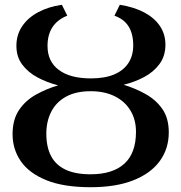

<svg xmlns="http://www.w3.org/2000/svg" viewBox="-20 -771 757 802"><path d="M358.5 11Q246 11 173.8 -18.2Q101.5 -47.5 67 -97.5Q32.5 -147.5 32.5 -210.5Q32.5 -271 59.2 -311Q86 -351 129.8 -375.5Q173.5 -400 223 -414.5Q177.5 -426 137.8 -447Q98 -468 73.2 -500.8Q48.5 -533.5 48.5 -579.5Q48.5 -625.5 72.5 -661.2Q96.5 -697 139.5 -720Q182.5 -743 238.5 -751L261 -705.5Q220.5 -689.5 199.5 -658Q178.5 -626.5 178.5 -579Q178.5 -514 225.8 -478.8Q273 -443.5 359.5 -443.5Q417.5 -443.5 456.8 -460Q496 -476.5 516.2 -507.5Q536.5 -538.5 536.5 -581.5Q536.5 -629 517.5 -660Q498.5 -691 458 -705.5L480.5 -751Q540.5 -741.5 583 -718.8Q625.5 -696 648.2 -662Q671 -628 671 -584.5Q671 -537 646.2 -503.5Q621.5 -470 581.8 -449Q542 -428 496.5 -417Q547 -401.5 589.8 -377.2Q632.5 -353 658.8 -314.8Q685 -276.5 685 -218Q685 -149.5 647.2 -98Q609.5 -46.5 536.8 -17.8Q464 11 358.5 11ZM358.5 -43Q450.5 -43 499.2 -87Q548 -131 548 -220.5Q548 -271 525 -309.2Q502 -347.5 459.5 -368.8Q417 -390 359 -390Q297 -390 255.8 -367.2Q214.5 -344.5 194 -304.2Q173.5 -264 173.5 -212.5Q173.5 -157.5 193 -119.8Q212.5 -82 253.5 -62.5Q294.5 -43 358.5 -43Z"/></svg>

Font: Merriweather 28pt SemiBold
Style: Regular
Weight: 600
Version: Version 2.100